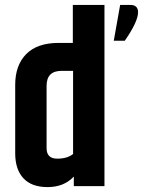

<svg xmlns="http://www.w3.org/2000/svg" viewBox="-20 -759 583 783"><path d="M277 -739H406V0H281V-39Q241 4 174 4Q109 4 75.5 -32Q42 -68 42 -134V-413Q42 -493 87 -538.5Q132 -584 219 -584H277ZM278 -131V-470H231Q170 -470 170 -409V-155Q170 -112 213 -112Q255 -112 278 -131ZM470 -739H511Q543 -739 543 -709Q543 -671 489 -593H444Z"/></svg>

Font: Khand ExtraBold
Style: Regular
Weight: 800
Designer: Sanchit Sawaria and Jyotish Sonowal (Devanagari), Satya Rajpurohit (Latin)
Foundry: Indian Type Foundry
Version: Version 2.000;PS 1.0;hotconv 1.0.79;makeotf.lib2.5.61930